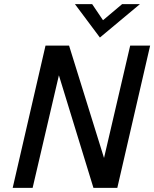

<svg xmlns="http://www.w3.org/2000/svg" viewBox="-20 -911 748 931"><path d="M41.5 0 200.7 -689.9H314.9L484.4 -145L611.3 -689.9H708L548.8 0H433.1L265.6 -545.9L138.2 0ZM464.4 -729 343.3 -891.1H426.8L479.5 -813L572.3 -891.1H658.7Z"/></svg>

Font: Acari Sans Medium
Style: Italic
Weight: 500
Italic angle: -13°
Designer: Alfredo Marco Pradil and Stefan Peev
Foundry: Hanken Design Co.
Version: Version 1.045